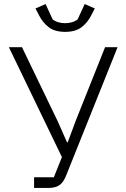

<svg xmlns="http://www.w3.org/2000/svg" viewBox="-20 -932 626 952"><path d="M149 0V-53H247L287 -153L24 -698H89L266 -331L312 -227H316L355 -332L501 -698H563L308 -62Q298 -37 286 -24Q274 -11 257.5 -5.5Q241 0 214 0ZM303 -774Q251 -774 221 -797.5Q191 -821 173 -857L156 -890L206 -912L241 -836Q254 -826 270 -821.5Q286 -817 303 -817Q320 -817 336 -821.5Q352 -826 365 -836L400 -912L450 -890L433 -857Q415 -821 385 -797.5Q355 -774 303 -774Z"/></svg>

Font: IBM Plex Sans Light
Style: Regular
Weight: 300
Designer: Mike Abbink, Paul van der Laan, Pieter van Rosmalen
Foundry: Bold Monday
Version: Version 3.201